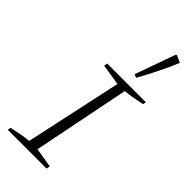

<svg xmlns="http://www.w3.org/2000/svg" viewBox="-246 -806 849 849"><g transform="rotate(45 178.5 -381.5)"><path d="M8 0 11 -15Q38 -21 62.5 -25.5Q87 -30 110 -32L208 -486L109 -502L112 -518H354L351 -503Q320 -497 299 -493Q278 -489 253 -487L162 -32L254 -17L251 0ZM247 -564 231 -570 298 -758 303 -763 337 -747Q320 -706 297.5 -660Q275 -614 247 -564Z"/></g></svg>

Font: Piazzolla SC ExtraLight
Style: Italic
Weight: 200
Italic angle: -11.3°
Designer: Juan Pablo del Peral
Foundry: Huerta Tipografica
Version: Version 1.330